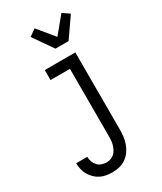

<svg xmlns="http://www.w3.org/2000/svg" viewBox="-242 -856 984 1165"><g transform="rotate(-30 250.0 -273.5)"><path d="M185 223Q164 223 142.5 219.5Q121 216 102 206.5Q83 197 67 181.5Q51 166 40.5 147.5Q30 129 25 107.5Q20 86 20 65H98Q98 83 104 99.5Q110 116 122 129Q134 142 151 147.5Q168 153 185 153Q200 153 214.5 147.5Q229 142 239.5 131.5Q250 121 257 107.5Q264 94 268 79.5Q272 65 273 50Q274 35 274 20V-450H138V-520H352V20Q352 45 349 69.5Q346 94 337.5 117.5Q329 141 314.5 161.5Q300 182 279.5 196.5Q259 211 234.5 217Q210 223 185 223ZM259 -600 164 -737 211 -770 305 -656 399 -770 446 -737 351 -600Z"/></g></svg>

Font: Iosevka
Style: Regular
Weight: 400
Monospace: yes
Designer: Belleve Invis
Foundry: Belleve Invis
Version: Version 33.2.3; ttfautohint (v1.8.4)